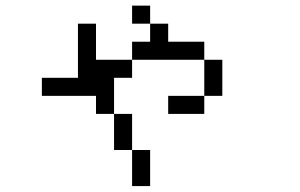

<svg xmlns="http://www.w3.org/2000/svg" viewBox="-20 -582 1040 665"><path d="M500 -500H437.5V-562.5H500ZM125 -312.5H250V-500H312.5V-375H437.5V-312.5H375V-187.5H312.5V-250H125ZM375 -187.5H437.5V-62.5H375ZM437.5 -62.5H500V62.5H437.5ZM437.5 -437.5H500V-500H562.5V-437.5H687.5V-375H437.5ZM562.5 -250H687.5V-187.5H562.5ZM687.5 -375H750V-250H687.5Z"/></svg>

Font: 寒蝉点阵体 16px
Style: Regular
Weight: 400
Designer: Designed by Warren2060
Foundry: ChillType
Version: Version 1.000